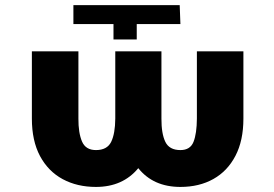

<svg xmlns="http://www.w3.org/2000/svg" viewBox="-20 -732 1088 762"><path d="M437.5 -528.4H620.7V-261.4Q620.4 -201.7 636.2 -169Q652 -136.4 696 -136.4Q735.1 -136.4 748 -169Q761 -201.7 761.4 -261.4V-528.4H946V-261.4Q946 -174 914.4 -113.5Q882.8 -52.9 826.7 -21.5Q770.6 9.9 696 9.9Q588.4 9.9 528.8 -64.6Q467.3 9.9 360.8 9.9Q286.2 9.9 228.7 -21.1Q171.2 -52.2 138.8 -112.7Q106.5 -173.3 106.5 -261.4V-528.4H291.2V-261.4Q290.8 -204.9 305.4 -170.6Q320 -136.4 360.8 -136.4Q405.2 -136.4 421.2 -169Q437.1 -201.7 437.5 -261.4ZM430.4 -636.4H271.3V-711.6H693.2L696 -636.4H522.7V-575.3H430.4Z"/></svg>

Font: Inter UI Black
Style: Regular
Weight: 900
Designer: Rasmus Andersson
Foundry: rsms
Version: 3.2;8d6f07862